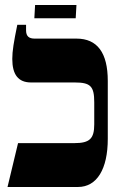

<svg xmlns="http://www.w3.org/2000/svg" viewBox="-20 -746 476 766"><path d="M117 -673H282L285 -726H120ZM10 0H291C367 0 410 -72 410 -192V-423C410 -536 368 -592 285 -592H118C96 -592 84 -601 84 -625V-647H49C35 -578 29 -543 29 -511C29 -448 53 -417 104 -417H278C341 -417 356 -402 356 -338V-250C356 -193 338 -175 277 -175H52Z"/></svg>

Font: Noto Serif Hebrew ExtraCondensed Black
Style: Regular
Weight: 900
Width: 2
Designer: Monotype Design Team
Foundry: Monotype Imaging Inc.
Version: Version 2.004